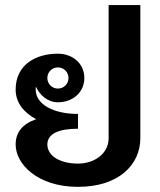

<svg xmlns="http://www.w3.org/2000/svg" viewBox="-20 -720 632 757"><path d="M208.3 -370.8C185 -370.8 166.7 -389.2 166.7 -412.5C166.7 -435.8 185 -454.2 208.3 -454.2C231.7 -454.2 250 -435.8 250 -412.5C250 -389.2 231.7 -370.8 208.3 -370.8ZM208.3 -316.7C265 -316.7 312.5 -354.2 312.5 -412.5C312.5 -470.8 265 -508.3 208.3 -508.3C120.8 -508.3 41.7 -465 41.7 -366.7C41.7 -315 74.2 -275.8 122.5 -250C67.5 -230.8 41.7 -197.5 41.7 -150C41.7 -74.2 126.7 16.7 287.5 16.7C448.3 16.7 533.3 -70.8 533.3 -175V-700H408.3V-175C408.3 -115.8 354.2 -75 287.5 -75C220.8 -75 167.5 -102.5 166.7 -150C166.7 -191.7 209.2 -212.5 287.5 -212.5V-270.8C190.8 -270.8 120.8 -308.3 120.8 -366.7C120.8 -370.8 120.8 -375 121.7 -378.3C135.8 -345.8 167.5 -316.7 208.3 -316.7Z"/></svg>

Font: BoonHome
Style: Bold
Weight: 700
Designer: Sungsit Sawaiwan
Foundry: Sungsit Sawaiwan
Version: Version 0.2